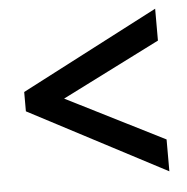

<svg xmlns="http://www.w3.org/2000/svg" viewBox="-41 -623 521 534"><g transform="rotate(-5 220.0 -356.0)"><path d="M411 -129V-218L137 -356L411 -494V-583L28 -384V-330Z"/></g></svg>

Font: Noto Sans Gujarati ExtraCondensed Medium
Style: Regular
Weight: 500
Width: 2
Designer: Jelle Bosma - Monotype Design Team, Universal Thirst
Foundry: Monotype Imaging Inc.
Version: Version 2.106